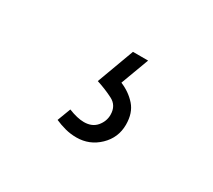

<svg xmlns="http://www.w3.org/2000/svg" viewBox="-63 -114 512 461"><g transform="rotate(30 193.0 116.0)"><path d="M180 239Q163.5 239 148.5 235Q133.5 231 120 225L134 188Q159 198 177 198Q199.5 198 211.8 183.5Q224 169 224 151Q224 125.5 203 114.8Q182 104 157 96L195 -7H237L208 71Q233.5 81.5 250.8 101Q268 120.5 268 153Q268 189 242 214Q216 239 180 239Z"/></g></svg>

Font: Manrope ExtraLight
Style: Regular
Weight: 200
Designer: Mikhail Sharanda
Foundry: Mikhail Sharanda
Version: Version 4.505